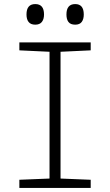

<svg xmlns="http://www.w3.org/2000/svg" viewBox="-20 -922 540 942"><path d="M75 0V-40L223 -46V-668L75 -675V-714H425V-675L277 -668V-46L425 -40V0ZM349 -801Q326 -801 316 -814Q306 -827 306 -851Q306 -902 349 -902Q391 -902 391 -851Q391 -828 381 -814.5Q371 -801 349 -801ZM153 -801Q131 -801 120.5 -814Q110 -827 110 -851Q110 -902 153 -902Q196 -902 196 -851Q196 -828 185.5 -814.5Q175 -801 153 -801Z"/></svg>

Font: Noto Sans Mono ExtraCondensed Light
Style: Regular
Weight: 300
Width: 2
Designer: Monotype Design Team
Foundry: Monotype Imaging Inc.
Version: Version 2.014; ttfautohint (v1.8.4.7-5d5b)